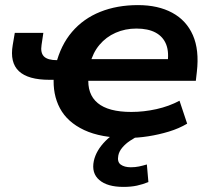

<svg xmlns="http://www.w3.org/2000/svg" viewBox="-20 -531 835 753"><path d="M480 10Q376 10 310 -21Q244 -52 215 -106.5Q186 -161 191 -232L201 -218H174Q90 -218 54 -252Q18 -286 30 -355L38 -402H150L143 -355Q138 -324 152.5 -309.5Q167 -295 204 -295H227L199 -277Q218 -354 262.5 -406Q307 -458 373 -484.5Q439 -511 521 -511Q600 -511 655.5 -481Q711 -451 736.5 -393Q762 -335 752 -249L748 -214H310L327 -230Q321 -162 363 -127Q405 -92 495 -92Q544 -92 593.5 -103Q643 -114 684 -136L714 -46Q682 -27 642.5 -15Q603 -3 561.5 3.5Q520 10 480 10ZM515 -419Q471 -419 433.5 -402.5Q396 -386 370 -355Q344 -324 333 -280L324 -299H659L636 -277Q644 -325 632 -356Q620 -387 590.5 -403Q561 -419 515 -419ZM464 202Q401 202 369.5 175Q338 148 348 100Q357 59 393.5 22Q430 -15 492 -41L527 0Q508 9 490 21Q472 33 459.5 48Q447 63 444 79Q439 104 453.5 114.5Q468 125 493 125Q510 125 524.5 122Q539 119 556 114L562 183Q540 192 517 197Q494 202 464 202Z"/></svg>

Font: Nunito Sans 7pt SemiExpanded
Style: Bold Italic
Weight: 700
Width: 6
Italic angle: -9°
Designer: Vernon Adams
Foundry: Vernon Adams
Version: Version 3.101;gftools[0.9.27]